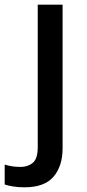

<svg xmlns="http://www.w3.org/2000/svg" viewBox="-78 -559 370 819"><path d="M26 240Q0 240 -21.5 236.5Q-43 233 -58 228V143Q-42 148 -26 150.5Q-10 153 10 153Q41 153 62 135.5Q83 118 83 69V-539H189V74Q189 149 150.5 194.5Q112 240 26 240Z"/></svg>

Font: Noto Sans Telugu Medium
Style: Regular
Weight: 500
Designer: Jelle Bosma - Monotype Design Team
Foundry: Monotype Imaging Inc.
Version: Version 2.005; ttfautohint (v1.8.4.7-5d5b)